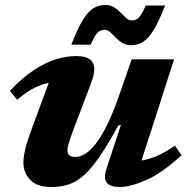

<svg xmlns="http://www.w3.org/2000/svg" viewBox="-20 -734 750 767"><path d="M406 -62 463 -235 452.5 -232.5Q411.5 -157.5 378.5 -109.2Q345.5 -61 315.5 -34.2Q285.5 -7.5 254.2 2.8Q223 13 185 13Q128 13 100.8 -15.2Q73.5 -43.5 73.5 -86Q73.5 -107 80.8 -137.5Q88 -168 106 -217.5L194 -455L225.5 -407.5Q191.5 -408 162.5 -400.2Q133.5 -392.5 106 -376.8Q78.5 -361 48.5 -335.5L19.5 -371Q68 -422.5 114 -453Q160 -483.5 202.8 -496.8Q245.5 -510 284 -510Q336.5 -510 350.5 -483.8Q364.5 -457.5 345 -405L270 -207Q258.5 -176.5 254 -159.8Q249.5 -143 249.5 -133Q249.5 -120 257.5 -113.5Q265.5 -107 281 -107Q299 -107 319.5 -119Q340 -131 362 -159Q384 -187 408 -235.2Q432 -283.5 457 -356L506 -497H675.5L527 -35.5L488.5 -89.5Q521 -88.5 550.8 -93.8Q580.5 -99 611.8 -113.2Q643 -127.5 679 -152L705 -114Q628.5 -43 564.8 -15Q501 13 459 13Q420.5 13 406.5 -4.2Q392.5 -21.5 406 -62ZM639.5 -712Q615 -649 594.2 -614.8Q573.5 -580.5 552 -567Q530.5 -553.5 504 -553.5Q483 -553.5 468.2 -562.8Q453.5 -572 442 -584Q430.5 -596 420.2 -605.5Q410 -615 397.5 -615Q387.5 -615 378.8 -610.5Q370 -606 361.5 -593.2Q353 -580.5 342 -555.5H265Q289.5 -618.5 310 -652.8Q330.5 -687 352.2 -700.5Q374 -714 401.5 -714Q422 -714 436.5 -704.5Q451 -695 462.5 -683Q474 -671 484.2 -661.8Q494.5 -652.5 506.5 -652.5Q517.5 -652.5 525.8 -657Q534 -661.5 542.8 -674.2Q551.5 -687 562.5 -712Z"/></svg>

Font: Newsreader 9pt
Style: Bold Italic
Weight: 700
Italic angle: -17°
Designer: Hugues Gentile
Foundry: Production Type
Version: Version 1.003